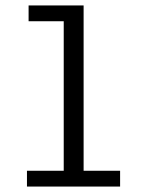

<svg xmlns="http://www.w3.org/2000/svg" viewBox="-20 -685 540 705"><path d="M85 -665V-607H214V-58H79V0H421V-58H287V-665Z"/></svg>

Font: Inconsolatazi4
Style: Regular
Weight: 400
Designer: Raph Levien, Kirill Tkachev
Foundry: Cyreal
Version: Version 1.013